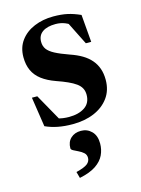

<svg xmlns="http://www.w3.org/2000/svg" viewBox="-111 -534 623 847"><g transform="rotate(-15 201.0 -111.0)"><path d="M216.5 -469.5Q253.5 -469.5 281 -463.5Q308.5 -457.5 339.5 -443.5L350 -318H325.5L262.5 -444L302 -401.5Q280.5 -418.5 260.8 -426.5Q241 -434.5 218 -434.5Q179 -434.5 157.8 -419.2Q136.5 -404 136.5 -375Q136.5 -355.5 146.5 -341.5Q156.5 -327.5 180 -315Q203.5 -302.5 244.5 -288Q275.5 -277.5 298.5 -263.8Q321.5 -250 337 -232Q352.5 -214 360.5 -191.2Q368.5 -168.5 368.5 -140Q368.5 -92 343.5 -58Q318.5 -24 275.8 -6Q233 12 178.5 12Q141 12 110.5 6Q80 0 54 -12L33.5 -147.5H58L136 -8.5L82 -45Q98.5 -36.5 113.2 -31.8Q128 -27 142.2 -25Q156.5 -23 170 -23Q214.5 -23 242.2 -41.5Q270 -60 270 -98Q270 -115 263 -128Q256 -141 241.8 -151.2Q227.5 -161.5 206 -171.2Q184.5 -181 155.5 -191Q117.5 -204.5 92.5 -223.5Q67.5 -242.5 55.5 -268.8Q43.5 -295 43.5 -329.5Q43.5 -374 66.8 -405.2Q90 -436.5 129.5 -453Q169 -469.5 216.5 -469.5ZM138.5 220Q177 210.5 190.5 199.5Q204 188.5 204 172.5Q204 158 194.2 149.2Q184.5 140.5 171.8 134.5Q159 128.5 149.2 123.2Q139.5 118 139.5 112Q139.5 83 157.5 66.2Q175.5 49.5 204 49.5Q232.5 49.5 252.2 69.2Q272 89 272 125Q272 153 260.5 177.5Q249 202 221.8 220.5Q194.5 239 146.5 249Z"/></g></svg>

Font: Newsreader 36pt SemiBold
Style: Regular
Weight: 600
Designer: Hugues Gentile
Foundry: Production Type
Version: Version 1.003